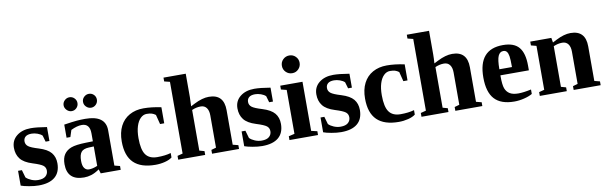

<svg xmlns="http://www.w3.org/2000/svg" viewBox="-47 -1141 5038 1598"><g transform="rotate(-10 2472.5 -342.0)"><path d="M364.7 -145.5Q364.7 -68.8 317.6 -29.5Q270.5 9.8 180.7 9.8Q143.6 9.8 98.9 1.7Q54.2 -6.3 31.2 -15.1V-140.1H63.5L82 -75.7Q99.1 -58.6 127 -47.1Q154.8 -35.6 183.6 -35.6Q226.1 -35.6 246.8 -54Q267.6 -72.3 267.6 -100.6Q267.6 -127.4 247.6 -143.6Q227.5 -159.7 160.2 -180.7Q89.4 -202.6 59.8 -240.7Q30.3 -278.8 30.3 -334.5Q30.3 -397 76.7 -434.1Q123 -471.2 196.3 -471.2Q246.6 -471.2 331.5 -457V-339.4H299.3L283.7 -393.1Q269.5 -407.2 243.9 -416.3Q218.3 -425.3 195.3 -425.3Q160.2 -425.3 143.3 -410.9Q126.5 -396.5 126.5 -371.6Q126.5 -345.7 147.5 -329.1Q168.5 -312.5 233.9 -293Q305.2 -271 335 -235.1Q364.7 -199.2 364.7 -145.5Z M655.8 -469.2Q828.1 -469.2 828.1 -342.3V-43.9L874 -32.2V0H705.1L694.3 -35.2Q656.2 -9.3 625.5 0.2Q594.7 9.8 563.5 9.8Q421.4 9.8 421.4 -127Q421.4 -178.7 442.4 -209.7Q463.4 -240.7 502.9 -255.6Q542.5 -270.5 627.4 -272.5L687 -273.9V-340.8Q687 -423.8 619.1 -423.8Q578.1 -423.8 527.3 -398.4L508.8 -341.3H476.6V-452.1Q550.3 -463.4 585 -466.3Q619.6 -469.2 655.8 -469.2ZM687 -230.5 646 -229Q598.6 -227.1 580.3 -204.1Q562 -181.2 562 -129.9Q562 -88.4 576.7 -68.8Q591.3 -49.3 614.7 -49.3Q647.9 -49.3 687 -66.4ZM722.2 -551.8Q698.7 -551.8 680.9 -569.1Q663.1 -586.4 663.1 -610.8Q663.1 -635.3 680.9 -652.1Q698.7 -668.9 722.2 -668.9Q746.1 -668.9 763.2 -652.3Q780.3 -635.7 780.3 -610.8Q780.3 -586.4 763.2 -569.1Q746.1 -551.8 722.2 -551.8ZM558.1 -551.8Q534.7 -551.8 516.8 -569.8Q499 -587.9 499 -610.8Q499 -634.3 516.6 -651.6Q534.2 -668.9 558.1 -668.9Q582 -668.9 599.1 -651.6Q616.2 -634.3 616.2 -610.8Q616.2 -586.4 599.1 -569.1Q582 -551.8 558.1 -551.8Z M1308.1 -27.8Q1286.1 -10.3 1247.3 -0.5Q1208.5 9.3 1167.5 9.3Q1044.9 9.3 984.1 -49.8Q923.3 -108.9 923.3 -230.5Q923.3 -306.2 950.9 -360.1Q978.5 -414.1 1029.8 -442.6Q1081.1 -471.2 1148.9 -471.2Q1217.3 -471.2 1297.9 -454.1V-318.4H1262.7L1242.2 -398.9Q1225.6 -411.1 1209.5 -416Q1193.4 -420.9 1167 -420.9Q1138.2 -420.9 1114.7 -397.9Q1091.3 -375 1078.4 -333.3Q1065.4 -291.5 1065.4 -233.4Q1065.4 -135.3 1095.9 -93.3Q1126.5 -51.3 1192.9 -51.3Q1260.3 -51.3 1308.1 -65.4Z M1545.9 -495.1Q1545.9 -462.9 1543 -418.9L1576.7 -436Q1646 -471.2 1701.2 -471.2Q1828.1 -471.2 1828.1 -335.9V-43.9L1874 -32.2V0H1646V-32.2L1687 -43.9V-316.9Q1687 -357.9 1669.7 -380.9Q1652.3 -403.8 1620.1 -403.8Q1583 -403.8 1545.9 -387.2V-43.9L1587.9 -32.2V0H1359.9V-32.2L1404.8 -43.9V-649.9L1357.9 -661.6V-693.8H1545.9Z M2253.9 -145.5Q2253.9 -68.8 2206.8 -29.5Q2159.7 9.8 2069.8 9.8Q2032.7 9.8 1988 1.7Q1943.4 -6.3 1920.4 -15.1V-140.1H1952.6L1971.2 -75.7Q1988.3 -58.6 2016.1 -47.1Q2043.9 -35.6 2072.8 -35.6Q2115.2 -35.6 2136 -54Q2156.7 -72.3 2156.7 -100.6Q2156.7 -127.4 2136.7 -143.6Q2116.7 -159.7 2049.3 -180.7Q1978.5 -202.6 1949 -240.7Q1919.4 -278.8 1919.4 -334.5Q1919.4 -397 1965.8 -434.1Q2012.2 -471.2 2085.4 -471.2Q2135.7 -471.2 2220.7 -457V-339.4H2188.5L2172.9 -393.1Q2158.7 -407.2 2133.1 -416.3Q2107.4 -425.3 2084.5 -425.3Q2049.3 -425.3 2032.5 -410.9Q2015.6 -396.5 2015.6 -371.6Q2015.6 -345.7 2036.6 -329.1Q2057.6 -312.5 2123 -293Q2194.3 -271 2224.1 -235.1Q2253.9 -199.2 2253.9 -145.5Z M2491.2 -43.9 2541.5 -32.2V0H2300.3V-32.2L2350.1 -43.9V-415L2303.2 -426.8V-459H2491.2ZM2345.2 -619.1Q2345.2 -650.9 2367.4 -672.4Q2389.6 -693.8 2420.4 -693.8Q2451.7 -693.8 2473.4 -672.1Q2495.1 -650.4 2495.1 -619.1Q2495.1 -588.4 2473.6 -566.2Q2452.1 -543.9 2420.4 -543.9Q2389.2 -543.9 2367.2 -565.7Q2345.2 -587.4 2345.2 -619.1Z M2920.9 -145.5Q2920.9 -68.8 2873.8 -29.5Q2826.7 9.8 2736.8 9.8Q2699.7 9.8 2655 1.7Q2610.4 -6.3 2587.4 -15.1V-140.1H2619.6L2638.2 -75.7Q2655.3 -58.6 2683.1 -47.1Q2710.9 -35.6 2739.7 -35.6Q2782.2 -35.6 2803 -54Q2823.7 -72.3 2823.7 -100.6Q2823.7 -127.4 2803.7 -143.6Q2783.7 -159.7 2716.3 -180.7Q2645.5 -202.6 2616 -240.7Q2586.4 -278.8 2586.4 -334.5Q2586.4 -397 2632.8 -434.1Q2679.2 -471.2 2752.4 -471.2Q2802.7 -471.2 2887.7 -457V-339.4H2855.5L2839.8 -393.1Q2825.7 -407.2 2800 -416.3Q2774.4 -425.3 2751.5 -425.3Q2716.3 -425.3 2699.5 -410.9Q2682.6 -396.5 2682.6 -371.6Q2682.6 -345.7 2703.6 -329.1Q2724.6 -312.5 2790 -293Q2861.3 -271 2891.1 -235.1Q2920.9 -199.2 2920.9 -145.5Z M3364.3 -27.8Q3342.3 -10.3 3303.5 -0.5Q3264.6 9.3 3223.6 9.3Q3101.1 9.3 3040.3 -49.8Q2979.5 -108.9 2979.5 -230.5Q2979.5 -306.2 3007.1 -360.1Q3034.7 -414.1 3085.9 -442.6Q3137.2 -471.2 3205.1 -471.2Q3273.4 -471.2 3354 -454.1V-318.4H3318.8L3298.3 -398.9Q3281.7 -411.1 3265.6 -416Q3249.5 -420.9 3223.1 -420.9Q3194.3 -420.9 3170.9 -397.9Q3147.5 -375 3134.5 -333.3Q3121.6 -291.5 3121.6 -233.4Q3121.6 -135.3 3152.1 -93.3Q3182.6 -51.3 3249 -51.3Q3316.4 -51.3 3364.3 -65.4Z M3602.1 -495.1Q3602.1 -462.9 3599.1 -418.9L3632.8 -436Q3702.1 -471.2 3757.3 -471.2Q3884.3 -471.2 3884.3 -335.9V-43.9L3930.2 -32.2V0H3702.1V-32.2L3743.2 -43.9V-316.9Q3743.2 -357.9 3725.8 -380.9Q3708.5 -403.8 3676.3 -403.8Q3639.2 -403.8 3602.1 -387.2V-43.9L3644 -32.2V0H3416V-32.2L3460.9 -43.9V-649.9L3414.1 -661.6V-693.8H3602.1Z M4186.5 -470.2Q4279.8 -470.2 4321.5 -420.4Q4363.3 -370.6 4363.3 -265.6V-225.6H4122.6V-217.8Q4122.6 -145 4134.3 -114.3Q4146 -83.5 4172.4 -67.4Q4198.7 -51.3 4244.6 -51.3Q4287.6 -51.3 4353 -65.4V-27.8Q4326.2 -11.7 4283.4 -1.2Q4240.7 9.3 4200.2 9.3Q4087.4 9.3 4033.4 -49.6Q3979.5 -108.4 3979.5 -231.9Q3979.5 -352.1 4031 -411.1Q4082.5 -470.2 4186.5 -470.2ZM4181.2 -420.9Q4151.9 -420.9 4137.5 -389.2Q4123 -357.4 4123 -276.9H4229.5Q4229.5 -342.3 4225.1 -368.9Q4220.7 -395.5 4210.2 -408.2Q4199.7 -420.9 4181.2 -420.9Z M4601.1 -418.9 4634.3 -436Q4702.6 -471.2 4757.3 -471.2Q4884.3 -471.2 4884.3 -335.9V-43.9L4930.2 -32.2V0H4702.1V-32.2L4743.2 -43.9V-316.9Q4743.2 -357.9 4725.8 -380.9Q4708.5 -403.8 4676.3 -403.8Q4639.2 -403.8 4602.1 -387.2V-43.9L4644 -32.2V0H4416V-32.2L4460.9 -43.9V-415L4416 -426.8V-459H4594.2Z"/></g></svg>

Font: Liberation Serif
Style: Bold
Weight: 700
Designer: Steve Matteson
Foundry: Ascender Corporation
Version: Version 2.1.5